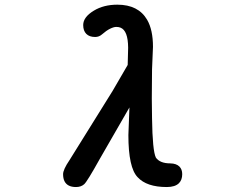

<svg xmlns="http://www.w3.org/2000/svg" viewBox="-20 -750 1040 801"><path d="M243.2 -23.4Q243.2 -42.5 270 -82L449.7 -370.6L512.7 -479L514.6 -550.8Q514.2 -622.6 482.4 -634.8Q475.1 -637.7 464.8 -637.7Q454.6 -637.7 439.2 -630.1Q423.8 -622.6 405.3 -606.4Q393.1 -595.7 377 -595.7Q353 -595.7 340.1 -608.6Q327.1 -621.6 327.1 -645.5Q327.1 -678.7 371.6 -705.6Q412.6 -730.5 469.7 -730.5Q557.1 -730.5 593.8 -667.5Q618.2 -625.5 618.2 -554.7L614.3 -460.9L613.3 -338.9L614.3 -255.9Q616.2 -120.6 630.4 -92.3Q647.5 -68.4 690.4 -68.4Q715.8 -67.9 728.5 -55.2Q740.2 -43.5 740.2 -23.4Q740.2 0.5 726.6 14.2Q710.4 30.3 675.8 30.3Q591.8 30.3 554.2 -10.7Q515.6 -50.3 515.6 -186.5L520 -301.8L396.5 -87.4Q343.3 8.3 331.1 18.6Q317.9 30.3 296.9 30.3Q261.2 30.3 249 5.9Q243.2 -5.9 243.2 -23.4Z"/></svg>

Font: YuPearl-SemiBold
Style: SemiBold
Weight: 600
Designer: Max Yao
Foundry: Max-Everyday
Version: Version 1.011; ttfautohint (v1.8.3)